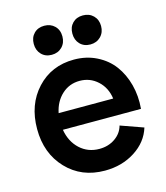

<svg xmlns="http://www.w3.org/2000/svg" viewBox="-107 -778 755 873"><g transform="rotate(-15 270.5 -342.0)"><path d="M279.8 12.2Q169.9 12.2 99.9 -61.5Q29.8 -135.3 29.8 -250Q29.8 -364.7 98.1 -438.5Q166.5 -512.2 272.9 -512.2Q331.1 -512.2 378.9 -488.3Q426.8 -464.4 456.8 -424.1Q486.8 -383.8 501 -330.1Q515.1 -276.4 509.8 -216.8H142.1Q151.9 -159.2 189.5 -124.5Q227.1 -89.8 280.8 -89.8Q323.2 -89.8 355 -111.8Q386.7 -133.8 396 -168.9L502.9 -130.9Q483.4 -66.9 421.9 -27.3Q360.4 12.2 279.8 12.2ZM363.8 -695.8Q394 -695.8 413.1 -676.8Q432.1 -657.7 432.1 -627.9Q432.1 -597.7 412.8 -578.4Q393.6 -559.1 363.8 -559.1Q334 -559.1 315.4 -578.4Q296.9 -597.7 296.9 -627.9Q296.9 -658.2 315.4 -677Q334 -695.8 363.8 -695.8ZM231 -578.4Q211.9 -559.1 182.1 -559.1Q152.3 -559.1 133.8 -578.4Q115.2 -597.7 115.2 -627.9Q115.2 -658.2 133.8 -677Q152.3 -695.8 182.1 -695.8Q211.9 -695.8 231 -677Q250 -658.2 250 -627.9Q250 -597.7 231 -578.4ZM143.1 -294.9H399.9Q392.6 -347.2 357.2 -379.6Q321.8 -412.1 272.9 -412.1Q224.1 -412.1 189 -379.9Q153.8 -347.7 143.1 -294.9Z"/></g></svg>

Font: Apfel Grotezk Mittel
Style: Regular
Weight: 500
Designer: Luigi Gorlero
Foundry: © 2023, Luigi Gorlero & Collletttivo
Version: Version 2.000;Glyphs 3.2 (3217)